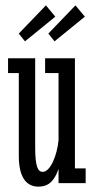

<svg xmlns="http://www.w3.org/2000/svg" viewBox="-20 -682 351 715"><path d="M299 -55H259V-465H148V-410H198V-160C193 -105 168 -42 139 -42C122 -42 111 -59 111 -133V-465H10V-410H50V-102C50 -12 85 13 123 13C152 13 179 2 198 -53V0H299ZM151 -662 50 -557 73 -528 186 -620ZM261 -662 160 -557 183 -528 296 -620Z"/></svg>

Font: Stint Ultra Condensed
Style: Regular
Weight: 400
Width: 1
Designer: Astigmatic (AOETI)
Foundry: Astigmatic (AOETI)
Version: Version 1.000